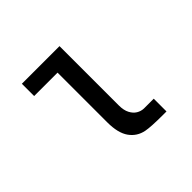

<svg xmlns="http://www.w3.org/2000/svg" viewBox="-136 -709 873 873"><g transform="rotate(-45 300.0 -273.0)"><path d="M251.5 -151.5V-471H101V-550H343V-168.5Q343 -137.5 353.5 -117.5Q364 -97.5 380 -88Q396 -78.5 414 -78H477V4H456.5Q378.5 4 347 -2Q303 -10.5 277.2 -46.5Q251.5 -82.5 251.5 -151.5Z"/></g></svg>

Font: JuliaMono Medium
Style: Regular
Weight: 500
Monospace: yes
Designer: cormullion
Foundry: corm
Version: Version 0.054; ttfautohint (v1.8.4)